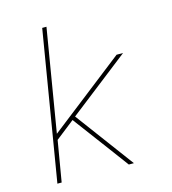

<svg xmlns="http://www.w3.org/2000/svg" viewBox="-109 -825 819 914"><g transform="rotate(-15 300.0 -367.5)"><path d="M61 0 183 -735H204L120 -230L492 -520H524L225 -287L438 0H413L344 -93L209 -274L116 -201L82 0Z"/></g></svg>

Font: Iosevka SS04 Th Ex Obl
Style: Regular
Weight: 100
Width: 7
Italic angle: -9°
Monospace: yes
Designer: Belleve Invis
Foundry: Belleve Invis
Version: Version 19.0.0; ttfautohint (v1.8.4)